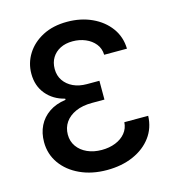

<svg xmlns="http://www.w3.org/2000/svg" viewBox="-110 -830 851 934"><g transform="rotate(-15 315.0 -363.5)"><path d="M314.9 9.8Q239.3 9.8 179.9 -17.6Q120.6 -44.9 86.9 -92.5Q53.2 -140.1 53.2 -200.7Q53.2 -246.1 71 -282.2Q88.9 -318.4 123.3 -342Q157.7 -365.7 207.5 -372.6V-378.4Q149.4 -392.6 114.5 -434.6Q79.6 -476.6 79.6 -537.6Q79.6 -591.8 108.2 -637.2Q136.7 -682.6 189 -710Q241.2 -737.3 312.5 -737.3Q380.9 -737.3 436.8 -711.7Q492.7 -686 525.9 -640.6Q559.1 -595.2 560.5 -535.6H445.8Q444.8 -567.9 426.3 -590.8Q407.7 -613.8 378.2 -626.2Q348.6 -638.7 314 -638.7Q277.8 -638.7 251.5 -625.2Q225.1 -611.8 210.2 -587.6Q195.3 -563.5 195.3 -530.8Q195.3 -497.1 212.4 -472.2Q229.5 -447.3 259 -433.3Q288.6 -419.4 328.1 -419.4H390.6V-324.7H328.1Q279.8 -324.7 245.4 -309.3Q210.9 -293.9 192.6 -267.3Q174.3 -240.7 174.3 -205.6Q174.3 -171.9 192.6 -146Q210.9 -120.1 242.9 -105.7Q274.9 -91.3 315.4 -91.3Q354 -91.3 385 -103.8Q416 -116.2 434.8 -139.2Q453.6 -162.1 455.6 -193.4H575.7Q573.7 -132.8 540 -87.2Q506.3 -41.5 448.2 -15.9Q390.1 9.8 314.9 9.8Z"/></g></svg>

Font: Inter
Style: 540
Weight: 540
Designer: Rasmus Andersson
Foundry: rsms
Version: Version 4.001;git-66647c0bb